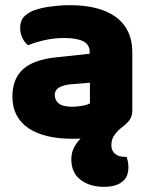

<svg xmlns="http://www.w3.org/2000/svg" viewBox="-20 -521 584 743"><path d="M252 -501Q306 -501 350.5 -490Q395 -479 426.5 -456.5Q458 -434 475 -399.5Q492 -365 492 -318V-94Q492 -69 479 -53.5Q466 -38 449 -26Q432 -12 421.5 3.5Q411 19 411 42Q411 62 425 74Q439 86 465 86H470Q473 95 475 105Q477 115 477 128Q477 142 472.5 155.5Q468 169 456.5 179.5Q445 190 427 196Q409 202 382 202Q327 202 291.5 174.5Q256 147 256 96Q256 69 267 49Q278 29 292 15Q284 16 276 16Q268 16 260 16Q207 16 164.5 6Q122 -4 91.5 -24Q61 -44 44.5 -75Q28 -106 28 -147Q28 -216 69 -253Q110 -290 196 -299L327 -313V-320Q327 -349 301.5 -361.5Q276 -374 228 -374Q191 -374 154.5 -366Q118 -358 89 -346Q76 -355 67 -373.5Q58 -392 58 -412Q58 -438 70.5 -453.5Q83 -469 109 -480Q138 -491 177.5 -496Q217 -501 252 -501ZM260 -108Q277 -108 297.5 -111.5Q318 -115 328 -121V-201L256 -195Q228 -193 210 -183Q192 -173 192 -153Q192 -133 207.5 -120.5Q223 -108 260 -108Z"/></svg>

Font: Baloo Chettan 2 ExtraBold
Style: Regular
Weight: 800
Designer: Maithili Shingre, Unnati Kotecha and Ek Type
Foundry: Ek Type
Version: Version 1.640;hotconv 1.0.111;makeotfexe 2.5.65597; ttfautoh